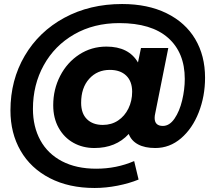

<svg xmlns="http://www.w3.org/2000/svg" viewBox="-20 -730 1075 956"><path d="M1001 -343Q1001 -251 969.5 -170.5Q938 -90 881.5 -41.5Q825 7 753 7Q701 7 667.5 -11Q634 -29 621 -63Q557 7 450 7Q392 7 345.5 -19Q299 -45 272 -93.5Q245 -142 245 -206Q245 -285 279.5 -352Q314 -419 374.5 -458.5Q435 -498 510 -498Q621 -498 667 -419L682 -491H818L753 -166Q750 -153 750 -143Q750 -103 791 -103Q824 -103 849 -139.5Q874 -176 887 -230.5Q900 -285 900 -337Q900 -468 817 -541.5Q734 -615 574 -615Q447 -615 349.5 -559Q252 -503 198 -405.5Q144 -308 144 -188Q144 -99 181 -31.5Q218 36 289 73Q360 110 459 110Q560 110 648 72L670 164Q624 183 565.5 194.5Q507 206 451 206Q323 206 228 157Q133 108 82.5 20.5Q32 -67 32 -180Q32 -331 103 -452Q174 -573 300.5 -641.5Q427 -710 588 -710Q716 -710 809.5 -664Q903 -618 952 -535.5Q1001 -453 1001 -343ZM638 -273Q638 -325 608.5 -353.5Q579 -382 527 -382Q464 -382 424 -337.5Q384 -293 384 -218Q384 -165 413 -136.5Q442 -108 492 -108Q535 -108 568 -130Q601 -152 619.5 -190Q638 -228 638 -273Z"/></svg>

Font: Idrija
Style: Bold Italic
Weight: 700
Italic angle: -11.3°
Designer: Julieta Ulanovsky
Foundry: Julieta Ulanovsky
Version: Version 7.200